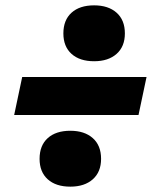

<svg xmlns="http://www.w3.org/2000/svg" viewBox="-20 -714 600 718"><path d="M447 -589Q447 -540 416 -512.5Q385 -485 332 -485Q278 -485 247.5 -512.5Q217 -540 217 -589Q217 -639 247.5 -666.5Q278 -694 332 -694Q385 -694 416 -666.5Q447 -639 447 -589ZM358 -120Q358 -71 327 -43.5Q296 -16 243 -16Q189 -16 158.5 -43.5Q128 -71 128 -120Q128 -170 158.5 -197.5Q189 -225 243 -225Q296 -225 327 -197.5Q358 -170 358 -120ZM528 -426 498 -284H33L63 -426Z"/></svg>

Font: Roboto Serif Black
Style: Italic
Weight: 900
Italic angle: -10°
Version: Version 1.008